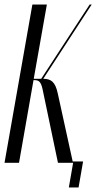

<svg xmlns="http://www.w3.org/2000/svg" viewBox="-27 -719 452 848"><path d="M378 -699H369L155 -371H122L180 -699H116L-7 0H57L121 -365H126C146 -365 154 -356 161 -325L229 0H296L277 109H320L340 -6H294L228 -307C217 -358 198 -371 164 -371Z"/></svg>

Font: Moniqa Ita Display
Style: Italic
Weight: 400
Italic angle: -10°
Designer: Rajesh Rajput
Foundry: Rajesh Rajput
Version: Version 1.000